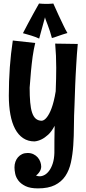

<svg xmlns="http://www.w3.org/2000/svg" viewBox="-20 -770 478 1062"><path d="M410.2 -526.9Q407.2 -498 405.3 -468.5Q403.3 -439 401.6 -409.7Q399.9 -380.4 398.4 -352.8Q397 -325.2 396 -300.3Q393.6 -242.2 392.1 -188Q389.2 -130.4 388.9 -74Q388.7 -17.6 385.3 33.4Q381.8 84.5 372.3 128.2Q362.8 171.9 341.3 203.9Q319.8 235.8 283.4 253.9Q247.1 272 189.9 272Q147 272 121.3 259.5Q95.7 247.1 82 229.2Q68.4 211.4 64.2 191.4Q60.1 171.4 60.1 155.8Q60.1 139.2 65.2 124.8Q70.3 110.4 79.6 99.6Q88.9 88.9 102.3 82.5Q115.7 76.2 132.8 76.2Q150.9 76.2 165 83Q179.2 89.8 188.7 100.8Q198.2 111.8 203.1 125.5Q208 139.2 208 152.8Q207.5 160.6 204.6 168.9Q202.1 175.8 196 184.3Q189.9 192.9 179.2 201.2Q185.1 203.6 190.2 204.3Q195.3 205.1 200.2 205.1Q212.9 205.1 226.8 197.5Q240.7 189.9 252.4 173.8Q264.2 157.7 272 133.3Q279.8 108.9 280.8 75.2Q280.8 38.6 281 3.4Q281.2 -31.7 282.2 -74.2Q265.6 -42.5 246.6 -25.1Q227.5 -7.8 210.4 0.5Q190.9 10.3 170.9 12.2Q134.8 12.2 107.9 -5.9Q81.1 -23.9 63.5 -57.1Q45.9 -90.3 37.4 -137Q28.8 -183.6 28.8 -241.2Q28.8 -400.9 50.8 -545.9L174.8 -532.2Q170.9 -516.1 167.2 -497.1Q163.6 -478 160.6 -457.5Q157.7 -437 155.5 -416.3Q153.3 -395.5 151.4 -376.5Q147 -331.5 144 -285.2Q144 -238.8 147 -204.3Q149.9 -169.9 157.5 -147.2Q165 -124.5 178.2 -113.3Q191.4 -102.1 211.9 -102.1Q226.6 -104.5 240.2 -122.6Q246.1 -130.4 252.4 -142.1Q258.8 -153.8 265.1 -170.9Q271.5 -188 277.3 -211.2Q283.2 -234.4 288.1 -265.1Q289.6 -303.2 290.3 -334.7Q291 -366.2 291 -395Q291 -429.7 289.6 -461.7Q288.1 -493.7 285.2 -528.8ZM353 -587.4Q338.9 -583.5 328.1 -579.8Q317.4 -576.2 307.4 -572.8Q297.4 -569.3 287.8 -565.9Q278.3 -562.5 267.1 -559.6Q262.7 -577.6 256.3 -596.7Q250 -615.7 243.9 -631.8Q237.8 -647.9 233.4 -659.4Q229 -670.9 229 -674.8Q222.2 -650.9 216.3 -628.4Q210.9 -609.4 205.6 -589.4Q200.2 -569.3 196.8 -556.6Q185.1 -562 174.3 -565.9Q163.6 -569.8 152.8 -573.2Q142.1 -576.7 130.9 -579.6Q119.6 -582.5 106.9 -586.4Q119.6 -611.3 134.8 -639.6Q149.9 -668 163.6 -692.9Q179.7 -721.7 195.8 -750.5Q206.5 -749.5 216.3 -749Q226.1 -748.5 234.9 -748.5Q243.2 -748.5 250.7 -748.8Q258.3 -749 263.7 -749.5Q270 -750 274.9 -750.5Q290 -715.8 304.7 -684.6Q311 -671.4 317.6 -657.5Q324.2 -643.6 330.3 -630.6Q336.4 -617.7 342.3 -606.4Q348.1 -595.2 353 -587.4Z"/></svg>

Font: Rum Raisin
Style: Regular
Weight: 400
Designer: Astigmatic (AOETI)
Foundry: Astigmatic (AOETI)
Version: Version 1.000